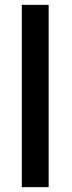

<svg xmlns="http://www.w3.org/2000/svg" viewBox="-20 -770 295 790"><path d="M69.8 -750H180.2V0H69.8Z"/></svg>

Font: Oakes Grotesk
Style: Medium
Weight: 500
Designer: Samuel Oakes
Foundry: Samuel Oakes
Version: Version 1.0 | wf-rip DC20170320